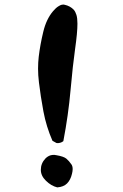

<svg xmlns="http://www.w3.org/2000/svg" viewBox="-20 -791 540 845"><path d="M299.8 -46.9Q299.8 -59.6 294.4 -67.4Q283.7 -83 272 -92.8Q260.3 -102.5 228.5 -107.9Q222.2 -109.4 218.8 -109.4Q208.5 -109.4 202.1 -107.4Q189.9 -103.5 180.2 -93.8Q159.7 -72.3 159.7 -43.5Q159.7 -17.6 181.6 3.9Q204.6 26.9 231.9 33.7Q259.8 31.7 275.1 16.4Q290.5 1 296.9 -26.4Q299.8 -38.1 299.8 -46.9ZM228.5 -161.6Q230.5 -161.1 234.9 -161.1Q239.3 -161.1 246.1 -163.1Q252.9 -165 258.8 -169.9Q280.8 -284.7 290.5 -394.3Q300.3 -503.9 310.5 -575.7Q320.8 -647.5 320.8 -687Q320.8 -710.9 316.4 -725.3Q312 -739.7 304.7 -748Q289.1 -764.6 264.6 -770Q261.7 -771 258.5 -771Q255.4 -771 250.5 -769.8Q245.6 -768.6 237.8 -763.7Q226.1 -756.8 213.4 -741.7Q183.6 -706.5 170.4 -650.9Q156.7 -594.2 150.4 -541Q147.5 -516.6 147.5 -488.5Q147.5 -460.4 151.4 -428.2Q158.7 -367.2 171.1 -300.5Q183.6 -233.9 210.9 -171.4Z"/></svg>

Font: Bakudai
Style: ExtraLight
Weight: 200
Version: Version 1.48